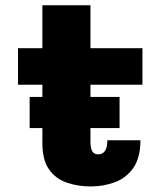

<svg xmlns="http://www.w3.org/2000/svg" viewBox="-20 -678 590 709"><path d="M136.5 -149.5V-205H89.5V-320H136.5V-365H46.5V-500H136.5V-658.5H314V-500H506V-365H314V-320H421.5V-205H314V-157.5Q314 -129.5 321 -118.8Q328 -108 343 -108Q358 -108 367.2 -120Q376.5 -132 376.5 -160H498.5Q498.5 -95 472.2 -57.8Q446 -20.5 404 -5Q362 10.5 315 10.5Q267.5 10.5 226.8 -3.5Q186 -17.5 161.2 -52.2Q136.5 -87 136.5 -149.5Z"/></svg>

Font: Trispace SemiCondensed ExtraBold
Style: Regular
Weight: 800
Width: 4
Designer: Tyler Finck
Foundry: Etcetera Type Company
Version: Version 1.210; ttfautohint (v1.8.3)